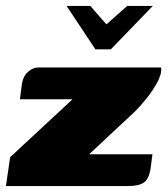

<svg xmlns="http://www.w3.org/2000/svg" viewBox="-28 -626 562 646"><path d="M196 -606H276L330 -544L400 -606H486L345 -460H293ZM272 -107H485L479 -62Q474 -25 457 -12.5Q440 0 402 0H-8L6 -97L216 -292H39L46 -345Q50 -370 66.5 -384.5Q83 -399 101 -399H514Q517 -378 501.5 -349.5Q486 -321 464 -293.5Q442 -266 423 -248Z"/></svg>

Font: Genos Black
Style: Italic
Weight: 900
Italic angle: -8°
Version: Version 1.010